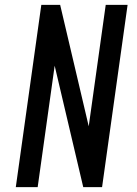

<svg xmlns="http://www.w3.org/2000/svg" viewBox="-20 -770 562 790"><path d="M45 0 150 -750H227.5L361.5 -180.5L335 -178.5L415 -750H505L400 0H322.5L188.5 -569.5L215 -571.5L135 0Z"/></svg>

Font: Mohave Light Medium
Style: Italic
Weight: 500
Italic angle: -8°
Version: Version 2.003